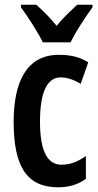

<svg xmlns="http://www.w3.org/2000/svg" viewBox="-20 -786 418 816"><path d="M162 -606H280C300 -649 344 -715 373 -755V-766H308C280 -738 252 -716 221 -676C192 -712 157 -746 134 -766H69V-755C100 -713 143 -646 162 -606ZM227 10C270 10 310 0 345 -26V-123C309 -98 279 -86 241 -86C180 -86 150 -147 150 -269C150 -392 179 -457 238 -457C266 -457 291 -448 323 -430L355 -521C323 -541 287 -553 230 -553C94 -553 38 -439 38 -268C38 -80 93 10 227 10Z"/></svg>

Font: Noto Sans Gurmukhi UI ExtraCondensed SemiBold
Style: Regular
Weight: 600
Width: 2
Designer: Jelle Bosma - Monotype Design Team
Foundry: Monotype Imaging Inc.
Version: Version 2.004